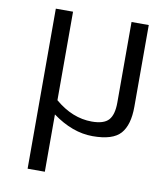

<svg xmlns="http://www.w3.org/2000/svg" viewBox="-88 -644 812 944"><g transform="rotate(10 318.5 -172.5)"><path d="M200 227H114V-572H200V-130Q287 -56 384 -56Q444 -56 468 -82.5Q492 -109 492 -170V-572H578V-164Q578 -73 539.5 -29.5Q501 14 400.5 14Q300 14 200 -59Z"/></g></svg>

Font: Sintony
Style: Regular
Weight: 400
Version: Version 001.001